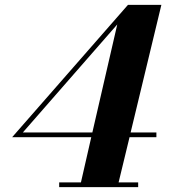

<svg xmlns="http://www.w3.org/2000/svg" viewBox="-20 -770 700 790"><path d="M548.5 -19.5H468L513 -205.5H623.5V-225H517.5L644 -750H506.5L30 -205.5H355.5L313 -19.5H223.5V0H548.5ZM74 -225 462.5 -669.5 360 -225Z"/></svg>

Font: Bodoni* 11pt
Style: Bold Italic
Weight: 700
Italic angle: -13°
Version: Version 2.3